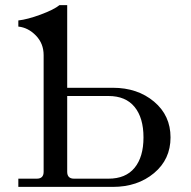

<svg xmlns="http://www.w3.org/2000/svg" viewBox="-20 -732 748 752"><path d="M243.2 -388.2H421.9Q518.6 -388.2 583.3 -334Q647.9 -279.8 647.9 -193.8Q647.9 -107.9 583.3 -54Q518.6 0 421.9 0H51.8V-32.2H124Q150.9 -32.2 150.9 -59.1V-516.1Q150.9 -561.5 120.6 -592.8Q90.3 -624 51.8 -627.9V-651.9Q87.4 -655.8 139.4 -675Q191.4 -694.3 212.9 -711.9H243.2ZM243.2 -356V-59.1Q243.2 -32.2 270 -32.2H404.8Q472.2 -32.2 507.1 -74.7Q542 -117.2 542 -193.8Q542 -270.5 507.1 -313.2Q472.2 -356 404.8 -356Z"/></svg>

Font: Flanker Steampunk
Style: Regular
Weight: 400
Designer: Alexey Kryukov, Leonardo Di Lena
Foundry: Alexey Kryukov, Leonardo Di Lena
Version: 1.210